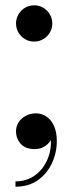

<svg xmlns="http://www.w3.org/2000/svg" viewBox="-20 -553 272 725"><path d="M109 -396Q90 -396 74.5 -405.2Q59 -414.5 49.8 -430Q40.5 -445.5 40.5 -464.5Q40.5 -483 49.8 -498.8Q59 -514.5 74.5 -523.8Q90 -533 109 -533Q127.5 -533 143.2 -523.8Q159 -514.5 168.2 -498.8Q177.5 -483 177.5 -464.5Q177.5 -445.5 168.2 -430Q159 -414.5 143.2 -405.2Q127.5 -396 109 -396ZM38.5 152V132Q70.5 132 96.8 118.5Q123 105 141.2 80.5Q159.5 56 167.5 24.5Q175.5 -7 170.5 -44H177Q178 -32.5 169.5 -20Q161 -7.5 146 1.2Q131 10 111 10Q76 10 58.2 -10Q40.5 -30 40.5 -57.5Q40.5 -76 50.5 -91.5Q60.5 -107 77.8 -116Q95 -125 116 -125Q137.5 -125 155.5 -112.8Q173.5 -100.5 184 -77.2Q194.5 -54 194.5 -20.5Q194.5 24 176 63.5Q157.5 103 122.8 127.5Q88 152 38.5 152Z"/></svg>

Font: Bodoni Moda Medium
Style: Regular
Weight: 500
Designer: Owen Earl
Foundry: indestructible type
Version: Version 2.005